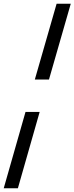

<svg xmlns="http://www.w3.org/2000/svg" viewBox="-40 -811 400 1031"><path d="M97 -210H173L56 200H-20ZM264 -791H340L223 -384H147Z"/></svg>

Font: Nyght Serif Dark Italic
Style: Regular
Weight: 800
Italic angle: -16°
Designer: Maksym Kobuzan
Version: Version 0.400